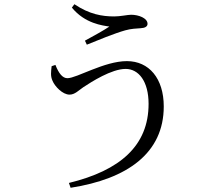

<svg xmlns="http://www.w3.org/2000/svg" viewBox="-20 -828 1040 911"><path d="M225 -514C222 -487 219 -467 229 -445C240 -418 277 -379 310 -379C335 -379 353 -399 375 -414C413 -439 509 -501 576 -501C638 -501 685 -442 685 -335C685 -137 550 -19 307 40L315 63C585 21 757 -102 757 -323C757 -456 687 -538 582 -538C475 -538 344 -457 300 -457C277 -457 259 -479 243 -520ZM499 -702C471 -683 425 -658 383 -635L392 -616C441 -636 524 -670 574 -684C602 -692 630 -693 646 -694C668 -695 680 -702 680 -715C680 -742 638 -758 602 -758C586 -758 551 -750 522 -750C465 -750 404 -760 333 -808L321 -792C383 -716 467 -707 499 -702Z"/></svg>

Font: Source Han Serif
Style: Regular
Weight: 400
Designer: Ryoko NISHIZUKA 西塚涼子 (kana & ideographs); Frank Grießhammer (Latin, Greek & Cyrillic); Wenlong ZHANG 张文龙 (bopomofo); San
Foundry: Adobe Systems Incorporated
Version: Version 1.001;PS 1.001;hotconv 16.6.54;makeotf.lib2.5.65590